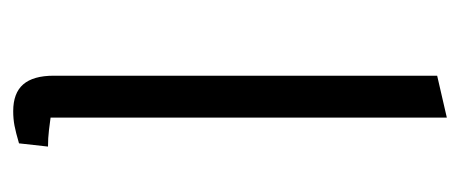

<svg xmlns="http://www.w3.org/2000/svg" viewBox="-228 -478 713 298"><g transform="rotate(90 129.0 -328.5)"><path d="M162 -50Q169 -49 181.5 -47.5Q194 -46 207 -46L202 -1Q185 4 174.5 6Q164 8 152 8Q124 8 110.5 -7.5Q97 -23 97 -55V-650L162 -665Z"/></g></svg>

Font: Changa ExtraLight ExtraLight
Style: Regular
Weight: 250
Version: Version 3.002; ttfautohint (v1.8.2)